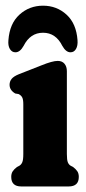

<svg xmlns="http://www.w3.org/2000/svg" viewBox="-20 -672 311 692"><path d="M221 -415.5V-117Q221 -95.5 224.5 -87Q228 -78.5 235 -74.5L243.5 -70Q253.5 -62.5 258.8 -54.5Q264 -46.5 264 -34.5Q264 0 227.5 0H56.5Q20.5 0 20.5 -34.5Q20.5 -46.5 25.8 -54.5Q31 -62.5 41 -70L49.5 -74.5Q56.5 -78.5 60.2 -87Q64 -95.5 64 -117V-296Q64 -313.5 60 -321Q56 -328.5 47 -333L35 -335Q14.5 -347 14.5 -366.5Q14.5 -378.5 22 -387.8Q29.5 -397 48 -404.5L129.5 -436.5Q169 -452.5 188 -452.5Q204 -452.5 212.5 -442.2Q221 -432 221 -415.5ZM135.1 -554Q89 -554 65 -506.5Q52.1 -483.5 35.7 -483.5Q22.8 -483.5 15.6 -495.5Q8.4 -507.5 10.3 -527Q14.6 -587 50.1 -619.2Q85.7 -651.5 135.1 -651.5Q184.5 -651.5 219.8 -619.2Q255.1 -587 259.4 -527Q260.9 -507.5 253.9 -495.5Q246.9 -483.5 234 -483.5Q217.7 -483.5 204.7 -506.5Q181.2 -554 135.1 -554Z"/></svg>

Font: Fraunces 144pt SuperSoft
Style: Bold
Weight: 700
Version: Version 1.000;[b76b70a41]